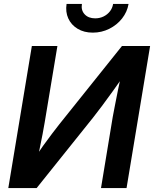

<svg xmlns="http://www.w3.org/2000/svg" viewBox="-20 -963 789 983"><path d="M627.9 0H497.1L557.1 -363.8Q561 -384.8 567.9 -420.4Q574.7 -456.1 584.2 -502.9Q593.8 -549.8 606 -604.5L625 -591.3Q587.4 -537.6 556.6 -494.9Q525.9 -452.1 501.2 -419.2Q476.6 -386.2 456.1 -360.4L167.5 0H22.5L143.1 -727.5H273.9L209 -337.4Q205.1 -314 198 -276.1Q190.9 -238.3 182.1 -196.8Q173.3 -155.3 165 -120.1L152.8 -144.5Q176.3 -182.1 200.4 -216.1Q224.6 -250 246.3 -278.3Q268.1 -306.6 283.7 -326.7L604.5 -727.5H748.5ZM455.1 -795.9Q410.2 -795.9 377.4 -815.7Q344.7 -835.4 329.6 -868.7Q314.5 -901.9 320.8 -942.9H399.4Q394 -910.6 413.3 -889.9Q432.6 -869.1 467.3 -869.1Q490.7 -869.1 510.3 -878.7Q529.8 -888.2 542.7 -904.8Q555.7 -921.4 559.1 -942.9H638.2Q631.3 -901.9 605 -868.4Q578.6 -835 539.3 -815.4Q500 -795.9 455.1 -795.9Z"/></svg>

Font: Inter 24pt SemiBold
Style: Italic
Weight: 600
Italic angle: -9.3988°
Designer: Rasmus Andersson
Foundry: rsms
Version: Version 4.001;git-66647c0bb